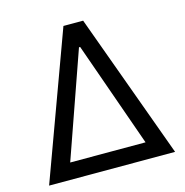

<svg xmlns="http://www.w3.org/2000/svg" viewBox="-107 -828 895 928"><g transform="rotate(-15 340.5 -364.0)"><path d="M25.4 0 292 -727.5H390.6L655.8 0ZM152.8 -81.5H529.8L343.8 -608.4H337.9Z"/></g></svg>

Font: Inter-Regular
Style: Regular
Weight: 400
Designer: Rasmus Andersson
Foundry: rsms
Version: Version 4.000;git-a52131595